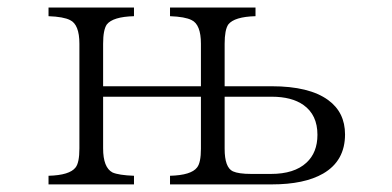

<svg xmlns="http://www.w3.org/2000/svg" viewBox="-20 -544 1040 510"><path d="M513.7 -287.1H253.9V-149.9Q253.9 -99.1 278.8 -85.9Q295.4 -78.6 335.9 -77.1V-54.2H108.9V-77.1Q165 -78.6 180.7 -99.1Q190.9 -111.8 190.9 -149.9V-427.7Q190.9 -479 166 -490.7Q148.9 -499.5 108.9 -501V-523.9H335.9V-501Q279.8 -499.5 263.7 -479Q253.9 -464.8 253.9 -427.7V-314.9H513.7V-427.7Q513.7 -479 488.8 -490.7Q471.7 -499.5 431.6 -501V-523.9H658.7V-501Q602.5 -499.5 586.4 -479Q576.7 -464.8 576.7 -427.7V-314.9H701.7Q801.3 -314.9 851.6 -278.3Q896.5 -245.6 896.5 -187Q896.5 -116.7 838.4 -83Q788.6 -54.2 701.7 -54.2H431.6V-77.1Q487.8 -78.6 503.4 -99.1Q513.7 -111.8 513.7 -148.9ZM576.7 -287.1V-148.9Q576.7 -99.1 598.6 -88.9Q613.8 -82 647.5 -82H699.7Q761.7 -82 793.9 -111.8Q823.2 -138.7 823.2 -186Q823.2 -238.8 786.1 -265.1Q754.9 -287.1 701.7 -287.1Z"/></svg>

Font: I.Ming
Style: Regular
Weight: 400
Designer: Ichiten Fonts Project
Version: Version 6.11; Dec 27, 2019